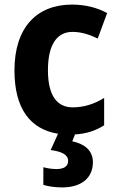

<svg xmlns="http://www.w3.org/2000/svg" viewBox="-20 -577 513 837"><path d="M385 130C385 75 343 49 295 39L307 9C358 6 399 -8 434 -31V-150C392 -124 346 -109 297 -109C228 -109 189 -161 189 -271C189 -382 228 -438 296 -438C333 -438 369 -427 406 -409L447 -520C405 -543 353 -557 294 -557C141 -557 43 -458 43 -270C43 -101 114 -13 233 6L201 77C250 84 277 97 277 125C277 148 259 160 226 160C207 160 188 157 169 152V229C189 235 217 240 251 240C336 240 385 198 385 130Z"/></svg>

Font: Noto Sans Georgian SemiCondensed Bold
Style: Regular
Weight: 700
Width: 4
Designer: Monotype Design Team, Akaki Razmadze
Foundry: Google LLC
Version: Version 2.005